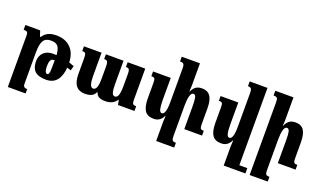

<svg xmlns="http://www.w3.org/2000/svg" viewBox="-91 -1349 3649 2172"><g transform="rotate(20 1733.5 -262.5)"><path d="M671 -185Q649 -194 624 -200Q616 -98 571 -44Q526 10 444 10Q349 10 308 -30Q267 -70 267 -148Q267 -214 308 -254Q349 -294 422 -294Q436 -294 462 -292Q457 -364 432.5 -395Q408 -426 348 -426Q285 -426 258.5 -384Q232 -342 232 -245V134Q232 163 244.5 173Q257 183 281 183V235H67V-388Q67 -416 56 -425.5Q45 -435 14 -435V-492H192L214 -424H223Q251 -466 290 -484Q329 -502 387 -502Q493 -502 557 -439.5Q621 -377 625 -264Q667 -250 687 -241ZM463 -229H446Q425 -229 413.5 -206Q402 -183 402 -138Q402 -97 411 -76Q420 -55 435 -55Q447 -55 453 -68.5Q459 -82 461 -117.5Q463 -153 463 -229Z M1457 -492V-127Q1457 -96 1460 -82Q1463 -68 1473.5 -62.5Q1484 -57 1506 -57V0H1308L1297 -57H1292Q1250 9 1156 9Q1107 9 1080 -5.5Q1053 -20 1040 -58H1037Q1014 9 910 9Q840 9 803.5 -36Q767 -81 767 -179V-360Q767 -394 763.5 -409.5Q760 -425 750 -430Q740 -435 719 -435V-492H931V-212Q931 -78 979 -78Q1006 -78 1019 -111.5Q1032 -145 1032 -219V-361Q1032 -393 1027.5 -409Q1023 -425 1013 -430Q1003 -435 983 -435V-492H1196V-212Q1196 -144 1206 -111Q1216 -78 1241 -78Q1269 -78 1281 -115Q1293 -152 1293 -231V-367Q1293 -397 1288.5 -411.5Q1284 -426 1274 -430.5Q1264 -435 1245 -435V-492Z M2320 -57V0H2106V-276Q2106 -346 2098.5 -378.5Q2091 -411 2068 -411Q2042 -411 2030 -367Q2018 -323 2018 -257V110Q2018 140 2022 154Q2026 168 2036.5 173Q2047 178 2070 178V235H1853V0Q1853 -13 1855 -35L1856 -69H1853Q1819 9 1738 9Q1663 9 1631 -39Q1599 -87 1599 -190V-360Q1599 -396 1596 -411Q1593 -426 1583.5 -430.5Q1574 -435 1551 -435V-492H1764V-225Q1764 -156 1773 -119Q1782 -82 1804 -82Q1853 -82 1853 -231V-636Q1853 -665 1848.5 -679Q1844 -693 1833 -698Q1822 -703 1799 -703V-760H2018V-492Q2018 -454 2015 -419H2019Q2034 -457 2062 -479.5Q2090 -502 2141 -502Q2207 -502 2239.5 -455.5Q2272 -409 2272 -309V-130Q2272 -96 2275.5 -81Q2279 -66 2288.5 -61.5Q2298 -57 2320 -57Z M2927 171V235H2695H2666V0Q2666 -23 2670 -69H2666Q2632 9 2551 9Q2476 9 2444 -39Q2412 -87 2412 -190V-360Q2412 -396 2409 -411Q2406 -426 2396.5 -430.5Q2387 -435 2364 -435V-492H2577V-225Q2577 -156 2586 -119Q2595 -82 2617 -82Q2666 -82 2666 -231V-639Q2666 -678 2655.5 -690.5Q2645 -703 2617 -703V-760H2831V171Z M3446 0H3232V-276Q3232 -346 3224.5 -378.5Q3217 -411 3194 -411Q3168 -411 3156 -367.5Q3144 -324 3144 -257V110Q3144 140 3148 154Q3152 168 3162.5 173Q3173 178 3196 178V235H2978V-636Q2978 -665 2974 -679Q2970 -693 2959 -698Q2948 -703 2925 -703V-760H3144V-493Q3144 -455 3141 -419H3145Q3160 -457 3188 -479.5Q3216 -502 3267 -502Q3333 -502 3365 -455.5Q3397 -409 3397 -309V-130Q3397 -96 3400.5 -81Q3404 -66 3414 -61.5Q3424 -57 3446 -57Z"/></g></svg>

Font: Noto Serif Armenian Black Cond
Style: Regular
Weight: 900
Width: 3
Designer: Monotype Design team
Foundry: Monotype Imaging Inc.
Version: Version 1.000